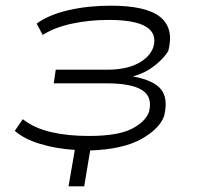

<svg xmlns="http://www.w3.org/2000/svg" viewBox="-20 -520 694 675"><path d="M221 135 243 7Q178 3 121.5 -14Q65 -31 32 -60L60 -101Q101 -69 160 -55.5Q219 -42 292 -42Q393 -42 442 -66.5Q491 -91 504 -127Q517 -180 479 -203.5Q441 -227 356 -227H169L176 -275H358Q422 -275 464 -296.5Q506 -318 519 -354Q533 -402 493.5 -426Q454 -450 362 -450Q295 -450 233.5 -437Q172 -424 130 -397L109 -437Q151 -468 220 -484Q289 -500 369 -500Q494 -500 543 -460.5Q592 -421 572 -342Q566 -330 549 -312Q532 -294 507 -277.5Q482 -261 449 -252L448 -251Q520 -238 546 -206Q572 -174 557 -112Q540 -66 475.5 -30.5Q411 5 297 9L276 135Z"/></svg>

Font: Nunito Sans 7pt Expanded ExtraLight
Style: Italic
Weight: 250
Width: 7
Italic angle: -9°
Designer: Vernon Adams
Foundry: Vernon Adams
Version: Version 3.101;gftools[0.9.27]